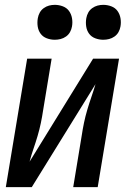

<svg xmlns="http://www.w3.org/2000/svg" viewBox="-20 -772 540 792"><path d="M4 0 92 -530H193L158 -318Q154 -291 148.5 -264.5Q143 -238 135 -211Q127 -184 118 -158Q109 -132 102 -105L364 -530H471L383 0H282L317 -212Q321 -239 326.5 -265.5Q332 -292 340 -319Q348 -346 357 -372Q366 -398 374 -425L111 0ZM406 -608Q389 -608 373 -614Q357 -620 347.5 -633Q338 -646 335.5 -663Q333 -680 336 -697Q338 -709 344 -720Q350 -731 360.5 -738.5Q371 -746 382.5 -749Q394 -752 406 -752Q423 -752 439 -746Q455 -740 464.5 -727Q474 -714 477 -697Q480 -680 477 -663Q475 -651 469 -640Q463 -629 452.5 -621.5Q442 -614 430 -611Q418 -608 406 -608ZM206 -608Q189 -608 173 -614Q157 -620 147.5 -633Q138 -646 135.5 -663Q133 -680 136 -697Q138 -709 144 -720Q150 -731 160.5 -738.5Q171 -746 182.5 -749Q194 -752 206 -752Q223 -752 239 -746Q255 -740 264.5 -727Q274 -714 277 -697Q280 -680 277 -663Q275 -651 269 -640Q263 -629 252.5 -621.5Q242 -614 230 -611Q218 -608 206 -608Z"/></svg>

Font: Iosevka Curly Semibold Oblique
Style: Regular
Weight: 600
Italic angle: -9°
Monospace: yes
Designer: Belleve Invis
Foundry: Belleve Invis
Version: Version 11.1.0; ttfautohint (v1.8.3)